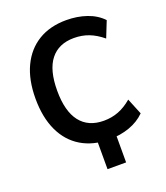

<svg xmlns="http://www.w3.org/2000/svg" viewBox="-157 -823 950 1097"><g transform="rotate(-20 318.0 -274.5)"><path d="M306 166V-58H419V166ZM374 10Q276 10 204.5 -33Q133 -76 95 -157.5Q57 -239 57 -353Q57 -467 95.5 -548Q134 -629 205 -672Q276 -715 375 -715Q441 -715 498 -695.5Q555 -676 593 -636L554 -538Q513 -572 471.5 -588Q430 -604 381 -604Q288 -604 238.5 -541.5Q189 -479 189 -353Q189 -228 238.5 -164.5Q288 -101 382 -101Q430 -101 471.5 -117Q513 -133 553 -167L593 -69Q554 -30 497.5 -10Q441 10 374 10Z"/></g></svg>

Font: Nunito Sans 10pt SemiCondensed
Style: Bold
Weight: 700
Width: 4
Designer: Vernon Adams
Foundry: Vernon Adams
Version: Version 3.101;gftools[0.9.27]